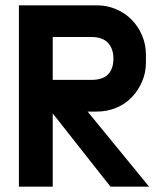

<svg xmlns="http://www.w3.org/2000/svg" viewBox="-20 -701 606 721"><path d="M178 -275V0H51V-681H343Q382 -681 416 -666.5Q450 -652 474.5 -627Q499 -602 513.5 -568Q528 -534 528 -496V-466Q528 -428 513.5 -394.5Q499 -361 474.5 -335.5Q450 -310 416 -296Q382 -282 343 -282H309L540 0H395ZM178 -562V-401H323Q366 -401 386 -422Q406 -443 406 -481Q406 -517 386 -539.5Q366 -562 323 -562Z"/></svg>

Font: Do Hyeon
Style: Regular
Weight: 400
Version: Version 1.001